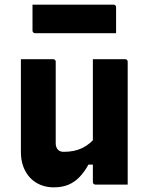

<svg xmlns="http://www.w3.org/2000/svg" viewBox="-20 -795 640 827"><path d="M209 -540Q213 -540 215 -538.5Q217 -537 218.5 -535Q220 -533 220 -529Q220 -485 220 -438.5Q220 -392 220 -346.5Q220 -301 220 -258Q220 -215 220 -177Q220 -161 229 -151Q238 -141 254 -141Q277 -141 297 -145Q317 -149 334.5 -157.5Q352 -166 368 -179.5Q384 -193 397 -212V-86H361Q344 -55 323 -33Q302 -11 275 0.5Q248 12 211 12Q181 12 155 1.5Q129 -9 110 -29Q91 -49 80.5 -77Q70 -105 70 -140Q70 -185 70 -230Q70 -275 70 -320Q70 -365 70 -410Q70 -442 70 -475Q70 -508 70 -540Q105 -540 140 -540Q175 -540 209 -540ZM519 -540Q523 -540 525 -538.5Q527 -537 528.5 -535Q530 -533 530 -529Q530 -457 530 -385.5Q530 -314 530 -242Q530 -170 530 -98Q530 -80 530 -63Q530 -46 530 -30Q530 -14 530 0Q505 0 481 0Q457 0 434.5 0Q412 0 391 0Q388 0 385.5 -1.5Q383 -3 381.5 -5Q380 -7 380 -11Q380 -99 380 -187.5Q380 -276 380 -364Q380 -452 380 -540Q405 -540 427.5 -540Q450 -540 473 -540Q496 -540 519 -540ZM120 -775H469Q474 -775 477 -772Q480 -769 480 -764Q480 -745 480 -726.5Q480 -708 480 -690Q480 -672 480 -652H131Q128 -652 125.5 -653.5Q123 -655 121.5 -657.5Q120 -660 120 -663Q120 -683 120 -701Q120 -719 120 -737.5Q120 -756 120 -775Z"/></svg>

Font: Recursive Monospace ExtraBold
Style: Regular
Weight: 800
Version: Version 1.047